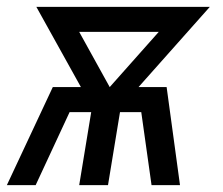

<svg xmlns="http://www.w3.org/2000/svg" viewBox="-29 -540 649 560"><path d="M-9 0 125 -286H207L77 -520H583L375 -286H457L496 0H413L383 -213H321L286 0H202L237 -213H174L75 0ZM291 -286 434 -447H202Z"/></svg>

Font: Zed Sans Extended
Style: Italic
Weight: 400
Width: 7
Italic angle: -9°
Designer: Belleve Invis
Foundry: Belleve Invis
Version: Version 1.0.0; ttfautohint (v1.8.4)